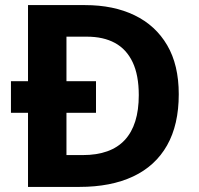

<svg xmlns="http://www.w3.org/2000/svg" viewBox="-20 -734 780 754"><path d="M313.7 -714Q426 -714 508.5 -674Q591.1 -634 636.5 -556.5Q682 -479 682 -364Q682 -244 636 -163Q590 -82 502.7 -41Q415.4 0 292 0H90V-291H23V-415H90V-714ZM321 -590H241V-415H357V-291H241V-125H305Q415 -125 470 -184.2Q525 -243.5 525 -360.3Q525 -439 500.8 -489.9Q476.6 -540.8 431.3 -565.4Q386 -590 321 -590Z"/></svg>

Font: Noto Sans Malayalam
Style: Regular
Weight: 400
Designer: Jelle Bosma - Monotype Design Team
Foundry: Monotype Imaging Inc.
Version: Version 2.103